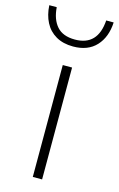

<svg xmlns="http://www.w3.org/2000/svg" viewBox="-159 -845 555 896"><g transform="rotate(15 118.5 -397.0)"><path d="M96 0V-540.5H141V0ZM-37 -794H-1Q3 -736 32 -703Q61 -670 119.5 -670Q229.5 -670 238 -794H274Q270.5 -722.5 230.8 -679.5Q191 -636.5 119.5 -636.5Q71 -636.5 36.5 -656.5Q2 -676.5 -16.2 -712Q-34.5 -747.5 -37 -794Z"/></g></svg>

Font: Encode Sans Expanded ExtraLight
Style: Regular
Weight: 275
Width: 7
Designer: Multiple Designers
Foundry: Impallari Type
Version: Version 2.000